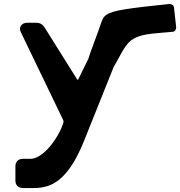

<svg xmlns="http://www.w3.org/2000/svg" viewBox="-20 -665 912 972"><path d="M774 -497Q714 -492 683 -481Q652 -470 634 -452Q624 -442 615.5 -430Q607 -418 598 -402L555 -325L406 47Q376 121 346 167.5Q316 214 284.5 240.5Q253 267 220.5 277Q188 287 154 287H97Q79 287 68.5 277Q58 267 58 249V177Q58 160 68 149.5Q78 139 97 139H135Q156 139 180.5 123.5Q205 108 227.5 82.5Q250 57 269 25.5Q288 -6 299 -38Q304 -51 299 -59L86 -501Q76 -521 86.5 -535.5Q97 -550 119 -550H163Q190 -550 205 -527L370 -264Q375 -257 377 -265L428 -369Q428 -370 430.5 -378Q433 -386 437.5 -398.5Q442 -411 448 -427Q454 -443 460 -460Q467 -479 475 -500.5Q483 -522 491 -546Q496 -561 501.5 -571.5Q507 -582 519.5 -590.5Q532 -599 554 -605.5Q576 -612 613.5 -618Q651 -624 705.5 -630.5Q760 -637 839 -645Q847 -645 853.5 -640Q860 -635 861 -626L872 -526Q872 -520 868 -512.5Q864 -505 853 -504Z"/></svg>

Font: OpenDyslexic3
Style: Bold
Weight: 700
Designer: Abelardo Gonzalez
Version: Version 1.000;PS 001.001;hotconv 1.0.56